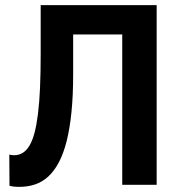

<svg xmlns="http://www.w3.org/2000/svg" viewBox="-20 -720 712 748"><path d="M55 8Q88.5 8 116.9 -1.6Q145.3 -11.3 168.4 -32.6Q191.5 -54 209.5 -88Q227.5 -122 239.8 -170.8Q252 -219.5 258.5 -284Q265 -348.5 265 -430.7V-585.7H456.2V0H590.3V-700H138.5V-510.5Q138.5 -437 136 -379Q133.5 -321 128 -276.9Q122.5 -232.8 114.4 -202.1Q106.2 -171.5 94.5 -152.3Q82.7 -133 68 -124.1Q53.2 -115.3 35.2 -115.3Q30.5 -115.3 25.5 -115.9Q20.5 -116.5 16.2 -117.8L17 3.8Q24 5.8 33.6 6.9Q43.2 8 55 8Z"/></svg>

Font: Tilda Sans VF
Style: Regular
Weight: 400
Designer: ParaType Ltd
Foundry: ParaType Ltd
Version: Version 1.010